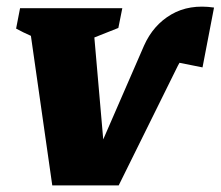

<svg xmlns="http://www.w3.org/2000/svg" viewBox="-20 -564 671 584"><path d="M341 0H139L74 -455Q51 -465 29 -477L41 -539H352L340 -479L267 -450L294 -140L418 -425Q446 -488 501 -520Q556 -552 631 -541L596 -359L526 -373Q524 -369 521 -364Z"/></svg>

Font: Piazzolla SC ExtraBold
Style: Italic
Weight: 800
Italic angle: -11.3°
Designer: Juan Pablo del Peral
Foundry: Huerta Tipografica
Version: Version 1.330